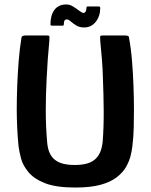

<svg xmlns="http://www.w3.org/2000/svg" viewBox="-20 -832 675 860"><path d="M317 8Q231 8 181.5 -11.5Q132 -31 107 -61.5Q82 -92 74 -123Q66 -154 63 -178Q59 -217 57 -261Q55 -305 55 -341Q55 -388 57 -444Q59 -500 63.5 -557Q68 -614 76 -662Q77 -669 82 -671Q87 -673 94 -673Q118 -673 142 -673Q166 -673 191 -673Q200 -673 201 -670Q202 -667 201 -649Q197 -609 194 -567Q191 -525 189 -482Q185 -407 185 -336.5Q185 -266 191 -198Q193 -169 201.5 -149Q210 -129 225.5 -116.5Q241 -104 263.5 -98.5Q286 -93 314 -93Q344 -93 366 -98.5Q388 -104 403.5 -116.5Q419 -129 428 -149Q437 -169 440 -198Q445 -265 444.5 -335.5Q444 -406 441 -481Q440 -524 436.5 -566.5Q433 -609 429 -649Q428 -667 429 -670Q430 -673 440 -673Q465 -673 490.5 -673Q516 -673 541 -673Q549 -673 553.5 -671Q558 -669 558 -662Q567 -614 571.5 -557.5Q576 -501 578 -444.5Q580 -388 580 -342Q580 -305 579 -261Q578 -217 573 -178Q571 -159 565 -134.5Q559 -110 545 -85Q531 -60 503.5 -38.5Q476 -17 431 -4.5Q386 8 317 8ZM212 -717Q206 -717 206 -723Q206 -764 224 -788Q242 -812 277 -812Q293 -812 308 -802.5Q323 -793 335.5 -783.5Q348 -774 354 -774Q359 -774 363 -779.5Q367 -785 367 -795Q367 -803 372 -803H423Q429 -803 429 -796Q429 -760 409 -734.5Q389 -709 357 -709Q336 -709 321.5 -718Q307 -727 297 -736Q287 -745 279 -745Q272 -745 269 -740Q266 -735 266 -724Q266 -717 261 -717Z"/></svg>

Font: Glory
Style: Bold
Weight: 700
Designer: Robert Leuschke
Foundry: Robert Leuschke
Version: Version 1.011